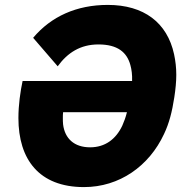

<svg xmlns="http://www.w3.org/2000/svg" viewBox="-20 -750 738 782"><path d="M689 -529C661 -658 566 -730 419 -730C292 -730 188 -683 115 -596L215 -480C255 -535 307 -569 381 -569C459 -569 497 -537 511 -485C516 -467 519 -446 518 -420H72C63 -378 55 -323 55 -269C55 -101 139 12 322 12C466 12 587 -73 648 -204C669 -248 681 -295 690 -354C695 -387 698 -417 698 -445C698 -474 695 -501 689 -529ZM478 -238C452 -183 408 -150 347 -150C282 -150 244 -186 237 -243C236 -251 236 -260 236 -270C236 -277 236 -285 237 -293H497C492 -272 485 -254 478 -238Z"/></svg>

Font: Arthouse Owned Black
Style: Italic
Weight: 900
Italic angle: -10°
Designer: Jeremy Tribby
Foundry: Tribby Type
Version: Version 1.000;PS 001.000;hotconv 1.0.88;makeotf.lib2.5.64775